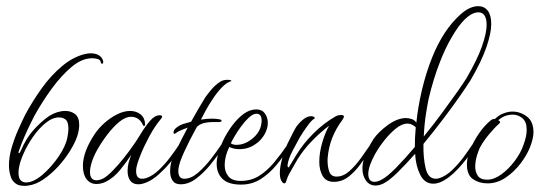

<svg xmlns="http://www.w3.org/2000/svg" viewBox="-20 -591 1767 623"><path d="M59 12Q41 12 31.5 5Q22 -2 17 -12Q13 -22 11 -32.5Q9 -43 9 -54Q9 -82 18 -112.5Q27 -143 39.5 -171Q52 -199 62 -219Q85 -262 115 -304Q145 -346 181.5 -376.5Q218 -407 257 -416Q262 -417 266 -417.5Q270 -418 274 -418Q291 -418 301 -411.5Q311 -405 314 -395Q314 -394 314.5 -393Q315 -392 315 -391Q315 -384 311 -384Q308 -384 306 -392Q305 -397 297 -399.5Q289 -402 279 -402Q246 -402 212.5 -374Q179 -346 148 -303.5Q117 -261 92 -216Q89 -210 79.5 -191Q70 -172 59.5 -148Q49 -124 42 -103Q38 -94 42 -94Q44 -94 47 -101Q65 -143 89.5 -170Q114 -197 140 -215Q166 -231 192 -231Q211 -231 224 -220.5Q237 -210 237 -186Q237 -168 230 -147Q223 -127 207 -101Q191 -75 168.5 -50.5Q146 -26 121 -9Q96 8 72 11Q68 12 65 12Q62 12 59 12ZM65 1Q88 1 118 -24Q147 -49 170.5 -83.5Q194 -118 199 -147Q202 -162 202 -173Q202 -196 193 -203Q184 -210 172 -210Q150 -210 128 -192Q106 -174 87.5 -147.5Q69 -121 57 -94Q45 -67 42 -49Q41 -44 40.5 -39.5Q40 -35 40 -31Q40 1 65 1Z M429 7Q411 7 402.5 -5Q394 -17 394 -36Q394 -49 397 -62Q398 -64 400 -71.5Q402 -79 406 -89Q392 -67 370.5 -40.5Q349 -14 323 -1Q308 6 293 6Q273 6 261 -9.5Q249 -25 249 -53Q249 -76 259 -102.5Q269 -129 288 -157Q300 -175 319 -192Q338 -209 360 -220Q382 -231 402 -231Q422 -231 436 -220Q450 -209 451 -187Q451 -184 448.5 -182.5Q446 -181 444 -185Q432 -212 405 -212Q387 -212 367 -195.5Q347 -179 328 -154Q309 -129 295 -104Q283 -82 277.5 -64Q272 -46 272 -33Q272 -6 293 -6Q304 -6 317 -13Q329 -20 346.5 -38Q364 -56 381.5 -78Q399 -100 413.5 -121Q428 -142 435 -154Q450 -179 466 -198Q482 -217 498 -217Q506 -217 506 -213Q506 -209 502 -205Q482 -181 464.5 -148.5Q447 -116 435.5 -87Q424 -58 422 -43Q419 -11 441 -11Q444 -11 447 -11.5Q450 -12 454 -13Q475 -20 495 -39Q515 -58 532 -80.5Q549 -103 560 -120Q563 -124 565 -124Q568 -124 568 -119Q568 -116 565 -111Q558 -101 552 -91.5Q546 -82 540 -74Q538 -70 535 -67Q532 -64 529 -60Q516 -44 495.5 -25.5Q475 -7 455 1Q440 7 429 7Z M566 7Q548 7 540 -5Q532 -17 532 -35Q532 -49 535 -62Q538 -76 554 -108.5Q570 -141 589 -177Q579 -173 567.5 -168.5Q556 -164 551 -159Q547 -157 546 -157Q543 -157 543 -161Q543 -170 554 -178Q565 -186 575.5 -189Q586 -192 600 -196Q611 -216 623.5 -237.5Q636 -259 646 -275Q653 -285 666 -300.5Q679 -316 695 -326Q704 -332 719 -332Q730 -332 731 -328Q716 -324 700.5 -308Q685 -292 671 -271Q657 -250 647 -231.5Q637 -213 632 -203Q653 -206 667 -206Q675 -206 681 -205.5Q687 -205 691 -204Q699 -203 699 -199Q699 -195 689 -195Q681 -195 670.5 -195Q660 -195 648 -193Q639 -192 629.5 -187Q620 -182 617 -176Q595 -136 578 -99Q561 -62 559 -43Q556 -11 578 -11Q600 -11 622.5 -30.5Q645 -50 665 -76Q685 -102 697 -120Q701 -124 702 -124Q705 -124 705 -119Q705 -115 702 -110Q685 -84 663 -57Q641 -30 616.5 -11.5Q592 7 566 7Z M762 8Q721 8 702 -10.5Q683 -29 683 -60Q683 -68 684.5 -76.5Q686 -85 688 -94Q693 -112 704.5 -136Q716 -160 733 -183Q750 -206 770 -221Q790 -236 812 -236Q830 -236 839.5 -223Q849 -210 849 -192Q849 -173 837.5 -153.5Q826 -134 807 -122Q785 -107 757 -107Q739 -107 724 -114Q709 -84 709 -55Q709 -34 721 -19Q733 -4 761 -4Q795 -4 821 -20.5Q847 -37 869.5 -64Q892 -91 913 -122Q916 -125 917 -125Q920 -125 920 -120Q920 -115 917 -110Q899 -82 876.5 -55Q854 -28 826 -10Q798 8 762 8ZM747 -121Q773 -121 796 -139Q807 -147 815 -158Q823 -169 826 -180Q829 -191 829 -199Q829 -222 812 -222Q801 -222 787 -209Q775 -198 762.5 -181Q750 -164 741 -148.5Q732 -133 729 -126Q736 -121 747 -121Z M902 4Q899 4 896 0Q888 -9 888 -29Q888 -50 895.5 -76.5Q903 -103 913 -125Q923 -146 931.5 -162Q940 -178 943 -182Q954 -196 966 -205Q978 -214 990 -214Q996 -214 999.5 -211Q1003 -208 1000 -206Q992 -202 979 -184.5Q966 -167 952 -144Q943 -128 929 -101Q915 -74 913 -55Q913 -47 917 -48L942 -89Q963 -124 997 -158Q1031 -192 1070 -214Q1074 -216 1078.5 -217Q1083 -218 1087 -218Q1096 -218 1096 -212Q1096 -210 1091 -202Q1070 -174 1058 -143.5Q1046 -113 1043 -77Q1042 -55 1047.5 -36.5Q1053 -18 1072 -18Q1094 -18 1114 -36Q1134 -54 1151.5 -78.5Q1169 -103 1182 -122Q1184 -125 1185 -125Q1188 -125 1188 -119Q1188 -114 1184 -107Q1169 -85 1151 -60Q1133 -35 1111.5 -18Q1090 -1 1063 -1Q1038 -1 1027 -20Q1016 -39 1016 -66Q1016 -95 1025.5 -128Q1035 -161 1048 -183Q1022 -164 994 -135.5Q966 -107 946 -75Q939 -62 927 -42Q915 -22 911 -10Q910 -6 909 -3.5Q908 -1 907 1Q906 4 902 4Z M1199 11Q1179 11 1167.5 -5Q1156 -21 1156 -45Q1156 -66 1166 -90.5Q1176 -115 1192 -140Q1208 -163 1238 -185Q1268 -207 1296 -208Q1307 -208 1316.5 -204.5Q1326 -201 1331 -193Q1336 -243 1349 -298.5Q1362 -354 1382 -404Q1418 -494 1474 -544Q1504 -571 1532 -571Q1551 -571 1562.5 -556.5Q1574 -542 1574 -513Q1574 -484 1558.5 -438.5Q1543 -393 1507 -331Q1497 -315 1473.5 -281Q1450 -247 1418.5 -205.5Q1387 -164 1354 -124Q1353 -80 1361 -45.5Q1369 -11 1394 -11Q1397 -11 1400 -11.5Q1403 -12 1406 -13Q1427 -20 1447 -39Q1467 -58 1484 -81Q1501 -104 1512 -121Q1516 -125 1517 -125Q1520 -125 1520 -120Q1520 -115 1517 -110Q1497 -76 1466 -43Q1435 -10 1407 1Q1396 5 1386 5Q1358 5 1343.5 -24Q1329 -53 1327 -92Q1297 -58 1270 -31.5Q1243 -5 1225 4Q1211 11 1199 11ZM1355 -148Q1386 -186 1414 -224Q1442 -262 1463.5 -292.5Q1485 -323 1494 -338Q1529 -398 1544 -441Q1559 -484 1559 -510Q1559 -551 1532 -551Q1511 -551 1486 -526Q1468 -508 1446.5 -471.5Q1425 -435 1408 -391Q1386 -335 1371 -271Q1368 -258 1362.5 -223.5Q1357 -189 1355 -148ZM1195 -1Q1205 -1 1218 -8Q1236 -17 1265 -46.5Q1294 -76 1326 -114Q1326 -144 1329 -178Q1325 -182 1319.5 -185Q1314 -188 1310 -189Q1307 -190 1300 -190Q1283 -189 1264 -173.5Q1245 -158 1227.5 -136Q1210 -114 1197 -91Q1175 -51 1175 -27Q1175 -1 1195 -1Z M1562 4Q1535 4 1515 -9.5Q1495 -23 1495 -58Q1495 -80 1506 -106.5Q1517 -133 1534.5 -158.5Q1552 -184 1573 -201Q1578 -205 1586 -205Q1598 -217 1613.5 -223Q1629 -229 1643 -229Q1668 -229 1689.5 -213Q1711 -197 1711 -162Q1711 -142 1700 -114Q1690 -88 1669 -60.5Q1648 -33 1620.5 -14.5Q1593 4 1562 4ZM1561 -8Q1583 -8 1606.5 -25Q1630 -42 1650 -68.5Q1670 -95 1679 -122Q1689 -149 1689 -170Q1689 -196 1675 -207.5Q1661 -219 1644 -219Q1617 -219 1597 -201Q1607 -195 1599 -189Q1585 -177 1567.5 -156Q1550 -135 1540 -117Q1533 -105 1527.5 -86Q1522 -67 1522 -50Q1522 -33 1530.5 -20.5Q1539 -8 1561 -8Z"/></svg>

Font: Waterfall
Style: Regular
Weight: 400
Designer: Robert E. Leuschke
Foundry: Robert E. Leuschke
Version: Version 1.010; ttfautohint (v1.8.3)